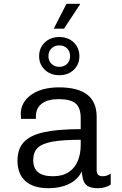

<svg xmlns="http://www.w3.org/2000/svg" viewBox="-20 -981 640 1011"><path d="M235 10Q156 10 114 -27.5Q72 -65 72 -135Q72 -195 104.5 -231.5Q137 -268 210 -284.5Q283 -301 405 -301V-359Q405 -413 378.5 -436Q352 -459 289 -459Q232 -459 200.5 -435.5Q169 -412 169 -368V-355H91Q90 -374 89.5 -379.5Q89 -385 89 -384Q89 -383 89 -380Q89 -377 89 -378Q89 -443 144.5 -482Q200 -521 291 -521Q390 -521 439.5 -482.5Q489 -444 489 -366V-85Q489 -67 497.5 -60Q506 -53 520 -53Q544 -53 563 -67V-9Q550 0 532.5 5Q515 10 496 10Q468 10 449.5 2.5Q431 -5 422 -24Q413 -43 411 -78Q393 -44 365 -25Q337 -6 303.5 2Q270 10 235 10ZM259 -53Q309 -53 341.5 -74.5Q374 -96 389.5 -133.5Q405 -171 405 -216V-245Q310 -245 255.5 -235Q201 -225 178 -202Q155 -179 155 -138Q155 -96 180 -74.5Q205 -53 259 -53ZM263 -830 330 -961H401L402 -959L317 -830ZM292 -585Q246 -585 216 -613.5Q186 -642 186 -685Q186 -729 216 -757.5Q246 -786 292 -786Q339 -786 368.5 -757.5Q398 -729 398 -685Q398 -642 368.5 -613.5Q339 -585 292 -585ZM292 -629Q317 -629 333 -644.5Q349 -660 349 -685Q349 -711 333 -726.5Q317 -742 292 -742Q267 -742 251 -726Q235 -710 235 -685Q235 -661 251 -645Q267 -629 292 -629Z"/></svg>

Font: Chivo Mono Medium Light
Style: Regular
Weight: 300
Monospace: yes
Version: Version 1.008